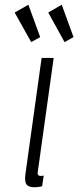

<svg xmlns="http://www.w3.org/2000/svg" viewBox="-20 -782 331 812"><path d="M156 -537 88 -49Q83 -16 91.5 -3Q100 10 126 10Q133 10 140.5 9Q148 8 158 6L165 -40Q160 -38 157.5 -38Q155 -38 152 -38Q145 -38 141.5 -42Q138 -46 140 -57L207 -537ZM291 -625 241 -762 184 -729 253 -604ZM150 -625 100 -762 42 -729 112 -604Z"/></svg>

Font: Secuela Light
Style: Italic
Weight: 300
Italic angle: -8°
Designer: Fernando Haro
Foundry: deFharo
Version: Version 1.708